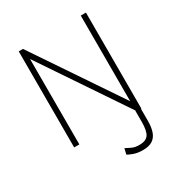

<svg xmlns="http://www.w3.org/2000/svg" viewBox="-219 -867 1165 1252"><g transform="rotate(-30 363.0 -241.5)"><path d="M577 -723H616V0H582L149 -643V0H110V-723H142L577 -78ZM613 90Q613 136 602 169.8Q591 203.5 564.5 221.8Q538 240 491 240Q448.5 240 417.5 227.8Q386.5 215.5 381 211L391 168Q407.5 175.5 429.2 187.2Q451 199 489 199Q536.5 199 555.8 171.5Q575 144 575 76V-7H613Z"/></g></svg>

Font: Public Sans Thin
Style: Regular
Weight: 100
Designer: The Public Sans project authors (U.S. Web Design System). Libre Franklin designed by Pablo Impallari and Rodrigo Fuenzal
Version: Version 1.008